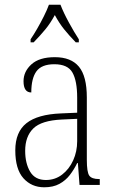

<svg xmlns="http://www.w3.org/2000/svg" viewBox="-20 -786 486 816"><path d="M168 10Q114 10 79.5 -28.5Q45 -67 45 -147Q45 -225 92.5 -262.5Q140 -300 239 -304L308 -307V-371Q308 -442 288 -477.5Q268 -513 211 -513Q157 -513 135 -483Q113 -453 113 -393Q80 -393 80 -441Q80 -482 113.5 -512.5Q147 -543 213 -543Q282 -543 315.5 -502.5Q349 -462 349 -372V-107Q349 -54 359.5 -39.5Q370 -25 401 -25H404V0H318L311 -93H308Q295 -66 277 -42.5Q259 -19 232.5 -4.5Q206 10 168 10ZM175 -21Q214 -21 244 -44Q274 -67 291 -104.5Q308 -142 308 -186V-281L243 -278Q156 -274 121.5 -240Q87 -206 87 -145Q87 -92 108 -56.5Q129 -21 175 -21ZM110 -619Q123 -638 138 -664Q153 -690 166.5 -717Q180 -744 188 -766H237Q250 -732 273 -690Q296 -648 315 -619V-606H302Q273 -636 252.5 -661.5Q232 -687 213 -722Q194 -687 173 -661.5Q152 -636 123 -606H110Z"/></svg>

Font: Noto Serif Ethiopic Condensed ExtraLight
Style: Regular
Weight: 200
Width: 3
Designer: Monotype Design Team
Foundry: Monotype Imaging Inc.
Version: Version 2.102; ttfautohint (v1.8.4.7-5d5b)